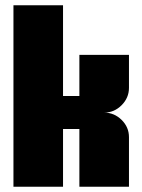

<svg xmlns="http://www.w3.org/2000/svg" viewBox="-20 -708 540 728"><path d="M469 0H281V-219H219V0H31V-688H219V-344H281V-500H469V-375Q469 -337 441 -309Q413 -281 375 -281Q413 -281 441 -253.5Q469 -226 469 -188Z"/></svg>

Font: CostaRica
Style: Normal
Weight: 900
Version: Version 1.3